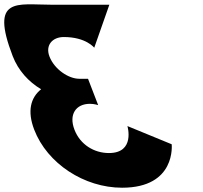

<svg xmlns="http://www.w3.org/2000/svg" viewBox="-203 -862 950 897"><path d="M237.3 -639C237.3 -639 199.1 -689 95.1 -689C42.1 -689 7.7 -651 28.1 -598C51.2 -538 117.2 -494 167.2 -494H208.2L255.6 -371C255.6 -371 237.3 -377 217.3 -377C151.3 -377 117.5 -327 144.9 -256C171.8 -186 236.9 -147 305.9 -147C429.9 -147 392.3 -273 392.3 -273L599.1 -188C599.1 -188 621.3 15 367.3 15C190.3 15 17.7 -98 -43.1 -256C-76.6 -343 -59.9 -406 -10.9 -445C-69.4 -480 -117.5 -532 -143.7 -600C-251.1 -879 -122.1 -840 34.9 -840H307.9Z"/></svg>

Font: Hussar
Style: BdOpOblFour
Weight: 700
Foundry: Cannot Into Space Fonts
Version: Version 2.00